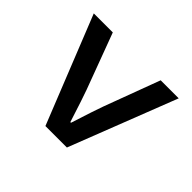

<svg xmlns="http://www.w3.org/2000/svg" viewBox="-114 -660 828 828"><g transform="rotate(45 300.0 -245.5)"><path d="M237 0 41 -491H157L252 -236Q265 -201 301 -88H305Q341 -201 354 -236L449 -491H559L368 0Z"/></g></svg>

Font: TypoPRO Source Code Pro
Style: Regular
Weight: 600
Monospace: yes
Designer: Paul D. Hunt, Teo Tuominen
Foundry: Adobe Systems Incorporated
Version: Version 2.010;PS 1.0;hotconv 1.0.84;makeotf.lib2.5.63406